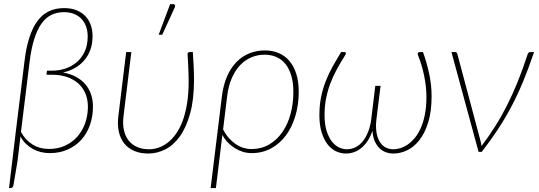

<svg xmlns="http://www.w3.org/2000/svg" viewBox="-20 -750 2662 948"><path d="M83.5 -99Q105 -58.5 140.8 -36.5Q176.5 -14.5 222 -14.5Q266 -14.5 301.8 -31Q337.5 -47.5 362.2 -75.8Q387 -104 400.5 -142Q414 -180 414 -223Q414 -259 401.8 -288.2Q389.5 -317.5 366.5 -338Q343.5 -358.5 310.8 -369.8Q278 -381 237 -381H209.5L212 -401H237.5Q269.5 -401 301 -411Q332.5 -421 357.2 -441.5Q382 -462 397.5 -494Q413 -526 413 -570.5Q413 -596.5 405.2 -618.5Q397.5 -640.5 382.5 -656.5Q367.5 -672.5 345.8 -681.2Q324 -690 295.5 -690Q261 -690 233.2 -676.2Q205.5 -662.5 184.5 -633Q163.5 -603.5 148.8 -556.5Q134 -509.5 126 -443.5L88.5 -139.5ZM100.5 -444Q108.5 -513 124.5 -563Q140.5 -613 164.5 -645.8Q188.5 -678.5 221.2 -694.2Q254 -710 296.5 -710Q331 -710 357.5 -699.5Q384 -689 401.5 -670.5Q419 -652 428 -626.8Q437 -601.5 437 -572Q437 -533 425.5 -502.5Q414 -472 394 -449.8Q374 -427.5 347.5 -413Q321 -398.5 291 -392Q326 -386 353.5 -371.5Q381 -357 400 -335.5Q419 -314 429 -285.5Q439 -257 439 -223.5Q439 -175 424.2 -133Q409.5 -91 381.8 -60.2Q354 -29.5 314.5 -11.8Q275 6 225 6Q203.5 6 182.5 1Q161.5 -4 142.8 -14.2Q124 -24.5 108 -40Q92 -55.5 81 -76L66.5 45.5L46 166.5Q43 178.5 32.5 178.5H24.5L63 -141Z M932 -493Q933 -476.5 934.2 -458.2Q935.5 -440 936.2 -422.2Q937 -404.5 937.5 -387.8Q938 -371 938 -357.5Q938 -259 918.8 -189.8Q899.5 -120.5 868 -76.5Q836.5 -32.5 795.8 -12.2Q755 8 712.5 8Q673.5 8 643.5 -4.5Q613.5 -17 594 -41Q574.5 -65 566.8 -99.5Q559 -134 564.5 -177.5L603 -493H628.5L590 -177.5Q585 -138.5 591.8 -108Q598.5 -77.5 615 -56.5Q631.5 -35.5 657.2 -24.2Q683 -13 716 -13Q738.5 -13 761.5 -20.5Q784.5 -28 806.2 -44.2Q828 -60.5 847.2 -86.8Q866.5 -113 880.8 -150.2Q895 -187.5 903.2 -236.8Q911.5 -286 911.5 -349Q911.5 -362 911 -379Q910.5 -396 909.8 -414.2Q909 -432.5 908 -450Q907 -467.5 906 -482Q905.5 -487.5 908.8 -490.2Q912 -493 915 -493ZM763.5 -578.5 820 -729.5H836.5Q842 -729.5 844 -724.5Q846 -719.5 842.5 -712.5L781 -578.5Z M1081.5 -111.5Q1093.5 -87 1109.8 -68.8Q1126 -50.5 1144.2 -38.2Q1162.5 -26 1182 -20Q1201.5 -14 1220.5 -14Q1270 -14 1308.8 -36.5Q1347.5 -59 1374.2 -97.8Q1401 -136.5 1414.8 -187.8Q1428.5 -239 1428.5 -296.5Q1428.5 -342 1418.2 -376.5Q1408 -411 1389.5 -434Q1371 -457 1344.8 -468.5Q1318.5 -480 1286.5 -480Q1252.5 -480 1221.8 -467.2Q1191 -454.5 1166.2 -428.8Q1141.5 -403 1124.5 -364.2Q1107.5 -325.5 1101.5 -274ZM1075.5 -273.5Q1082.5 -331 1101.5 -373.8Q1120.5 -416.5 1148.5 -444.8Q1176.5 -473 1212 -487Q1247.5 -501 1288 -501Q1325.5 -501 1356.2 -488Q1387 -475 1409 -449Q1431 -423 1443 -384.8Q1455 -346.5 1455 -296.5Q1455 -234.5 1439 -179.5Q1423 -124.5 1393 -83.2Q1363 -42 1319.8 -18Q1276.5 6 1222.5 6Q1201 6 1180 -0.2Q1159 -6.5 1140 -18.2Q1121 -30 1105 -46.5Q1089 -63 1078 -84L1046 178.5H1020Z M2068.5 -493Q2086 -445 2098.5 -388.8Q2111 -332.5 2111 -274.5Q2111 -199 2094.2 -145.5Q2077.5 -92 2050.5 -57.8Q2023.5 -23.5 1990 -7.8Q1956.5 8 1923 8Q1903.5 8 1885.8 1.8Q1868 -4.5 1853.8 -18.2Q1839.5 -32 1830.2 -53.2Q1821 -74.5 1819 -104.5Q1809 -74.5 1794.5 -53.2Q1780 -32 1762.8 -18.2Q1745.5 -4.5 1726.2 1.8Q1707 8 1688 8Q1662 8 1638.2 -3.5Q1614.5 -15 1596.5 -38.5Q1578.5 -62 1567.8 -97.5Q1557 -133 1557 -181.5Q1557 -230.5 1565.5 -271.5Q1574 -312.5 1588.5 -349.8Q1603 -387 1622.5 -421.8Q1642 -456.5 1664 -493H1680Q1684.5 -493 1687 -489.8Q1689.5 -486.5 1685.5 -479.5Q1661 -441 1641.8 -405.2Q1622.5 -369.5 1609.5 -333.8Q1596.5 -298 1589.5 -261Q1582.5 -224 1582.5 -183.5Q1582.5 -134.5 1593.2 -102Q1604 -69.5 1620.2 -49.5Q1636.5 -29.5 1655.8 -21.2Q1675 -13 1692 -13Q1716 -13 1736 -23.2Q1756 -33.5 1771.5 -52.8Q1787 -72 1797.8 -99.5Q1808.5 -127 1813 -161L1833 -326H1859L1839 -164Q1834.5 -129.5 1838.2 -101.5Q1842 -73.5 1852.8 -53.8Q1863.5 -34 1881.2 -23.5Q1899 -13 1923 -13Q1937.5 -13 1955.2 -18Q1973 -23 1991 -35Q2009 -47 2026 -66.5Q2043 -86 2056.2 -114.8Q2069.5 -143.5 2077.5 -182.5Q2085.5 -221.5 2085.5 -272Q2085.5 -321.5 2074.2 -376Q2063 -430.5 2043 -480Q2041 -486.5 2044.8 -489.8Q2048.5 -493 2052.5 -493Z M2617 -493Q2589.5 -411.5 2561.8 -345Q2534 -278.5 2503 -220.2Q2472 -162 2436.5 -108.5Q2401 -55 2358.5 0H2343L2209 -493H2227.5Q2232 -493 2234.5 -490.5Q2237 -488 2238 -484L2352 -56.5Q2354 -49.5 2355.2 -42.8Q2356.5 -36 2357.5 -29Q2393 -76 2424.2 -125.2Q2455.5 -174.5 2483.2 -229.2Q2511 -284 2536 -346Q2561 -408 2584.5 -480Q2587 -487.5 2590.5 -490.2Q2594 -493 2598 -493Z"/></svg>

Font: Lato ExtraLight
Style: Italic
Weight: 275
Italic angle: -7°
Designer: Lukasz Dziedzic with Adam Twardoch and Botio Nikoltchev
Foundry: tyPoland Lukasz Dziedzic
Version: Version 2.015; 2015-08-06; http://www.latofonts.com/